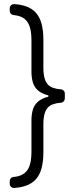

<svg xmlns="http://www.w3.org/2000/svg" viewBox="-20 -781 387 948"><path d="M28.1 126.1V113.3Q28.1 105.5 33.4 99.4Q38.7 93.4 46.9 92.7Q73.5 90.6 91.3 80.3Q114.7 67.8 125 40.1Q135.3 12.4 135.3 -29.8V-186.4Q135.3 -215.9 142.4 -240.1Q149.1 -262.8 167.6 -279.1Q186.1 -295.5 217.7 -303.3Q218 -303.6 218.8 -303.6V-310.4H217.7Q185 -318.9 167.6 -334.5Q149.1 -350.9 142.4 -373.9Q135.3 -397.4 135.3 -427.2V-583.8Q135.3 -626.4 125 -654.1Q114.7 -681.5 91.3 -694.6Q74.2 -703.8 46.9 -706.7Q38.7 -707.4 33.4 -713.4Q28.1 -719.5 28.1 -727.6V-740.1Q28.1 -748.9 34.6 -755Q41.2 -761 50.1 -760.7Q82.7 -758.5 105.5 -750.7Q137.4 -740.1 157 -718.4Q176.1 -697.1 185.4 -663Q194.2 -630 194.2 -583.8V-446Q194.2 -386.7 217 -362.9Q236.5 -343 280.9 -339.8Q288.7 -339.5 294.4 -333.5Q300.1 -327.4 300.1 -319.2V-294.7Q300.1 -286.6 294.6 -280.5Q289.1 -274.5 280.9 -273.8Q235.8 -270.6 217 -250.7Q194.2 -227.6 194.2 -167.6V-29.8Q194.2 16 185.4 49Q176.1 83.1 157 104.4Q137.4 126.1 105.5 136.7Q81.7 144.9 50.1 147Q41.2 147.4 34.6 141.3Q28.1 135.3 28.1 126.1Z"/></svg>

Font: DeltaSans Light
Style: Regular
Weight: 300
Designer: Rasmus Andersson
Foundry: rsms
Version: Version 3.012